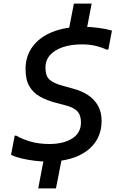

<svg xmlns="http://www.w3.org/2000/svg" viewBox="-20 -880 656 1060"><path d="M349 -661 388 -860H486L448 -661ZM41 -25 61 -131H70Q100 -113 146.5 -99Q193 -85 253 -85Q330 -85 378.5 -115.5Q427 -146 427 -204Q427 -246 405.5 -267Q384 -288 343 -298L286 -313Q238 -326 201 -346.5Q164 -367 142.5 -403Q121 -439 121 -499Q121 -569 159 -621.5Q197 -674 268 -703Q339 -732 438 -732Q481 -732 525 -726Q569 -720 598 -711L578 -606H569Q549 -616 513.5 -625.5Q478 -635 431 -635Q373 -635 328 -620Q283 -605 257 -576.5Q231 -548 231 -507Q231 -458 255.5 -438.5Q280 -419 325 -407L382 -391Q429 -379 464.5 -356Q500 -333 520.5 -297.5Q541 -262 541 -212Q541 -159 519.5 -117Q498 -75 458 -46Q418 -17 364 -2.5Q310 12 245 12Q205 12 167 7Q129 2 96.5 -6Q64 -14 41 -25ZM229 -39H328L289 160H191Z"/></svg>

Font: Kufam Medium
Style: Italic
Weight: 500
Italic angle: -11°
Designer: Artur Schmal
Foundry: Original Type
Version: Version 1.301; ttfautohint (v1.8.3)